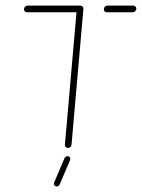

<svg xmlns="http://www.w3.org/2000/svg" viewBox="-20 -539 516 699"><path d="M283.7 -507 240.4 -12.2Q240 -7.4 236.3 -3.9Q232.6 -0.4 227.4 -0.4Q222.6 -0.4 219.3 -3.7Q215.9 -7 216.3 -12.2L259.6 -507ZM67.4 -505.2Q67.4 -510.7 71.3 -514.6Q75.2 -518.5 80.4 -518.5H272.6Q277 -518.5 280.4 -515.4Q283.7 -512.2 283.7 -507.8Q283.7 -502.2 279.8 -498.3Q275.9 -494.4 270.7 -494.4H78.1Q73.3 -494.4 70.4 -497.4Q67.4 -500.4 67.4 -505.2ZM358.1 -505.2Q358.1 -510.7 362 -514.6Q365.9 -518.5 371.1 -518.5H465.2Q469.6 -518.5 473 -515.4Q476.3 -512.2 476.3 -507.8Q476.3 -502.2 472.4 -498.3Q468.5 -494.4 463.3 -494.4H368.9Q364.1 -494.4 361.1 -497.4Q358.1 -500.4 358.1 -505.2ZM176.3 130Q176.3 128.9 177 125.9L214.8 37Q216.3 33.7 219.3 31.7Q222.2 29.6 225.9 29.6Q230.4 29.6 233.1 32.6Q235.9 35.6 235.9 39.6Q235.9 40.7 235.2 43.7L197.4 132.2Q195.9 135.9 193 138Q190 140 186.3 140Q181.9 140 179.1 137Q176.3 134.1 176.3 130Z"/></svg>

Font: 26F Galaxy Sans Thin
Style: Italic
Weight: 100
Italic angle: -4.99998°
Designer: C₂₉H₂₅N₃O₅
Version: Version 1.200